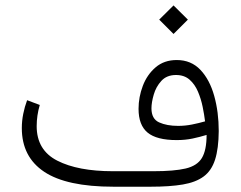

<svg xmlns="http://www.w3.org/2000/svg" viewBox="-20 -706 910 726"><path d="M582 -631.8 636.2 -685.5 690.4 -631.8 636.2 -577.6ZM761.2 -195.8Q735.8 -188 708 -182.1Q680.2 -176.3 648.4 -176.3Q572.3 -176.3 538.1 -204.6Q503.9 -232.9 503.9 -294.4Q503.9 -338.9 520 -381.3Q536.1 -423.8 568.4 -451.4Q600.6 -479 648.4 -479Q702.6 -479 737.8 -441.9Q772.9 -404.8 790 -343.5Q807.1 -282.2 807.1 -210.4Q806.6 -144 793.2 -102.3Q779.8 -60.5 750 -38.6Q720.2 -16.6 671.1 -8.3Q622.1 0 550.3 0H408.7Q231.9 0 147.2 -56.4Q62.5 -112.8 62.5 -221.7Q62.5 -249 67.9 -275.6Q73.2 -302.2 82.5 -327.1L130.4 -309.1Q118.7 -269.5 118.7 -229Q118.7 -138.2 196.8 -98.4Q274.9 -58.6 406.7 -58.6H560.5Q638.2 -58.6 681.9 -68.8Q725.6 -79.1 743.4 -108.6Q761.2 -138.2 761.2 -195.8ZM755.4 -247.1Q752.4 -272 746.3 -302Q740.2 -332 728.5 -359.6Q716.8 -387.2 696.8 -404.8Q676.8 -422.4 645.5 -422.4Q610.4 -422.4 590.1 -400.1Q569.8 -377.9 561.3 -348.1Q552.7 -318.4 552.7 -296.4Q552.7 -256.3 581.8 -243.2Q610.8 -230 653.8 -230Q679.7 -230 705.6 -235.1Q731.4 -240.2 755.4 -247.1Z"/></svg>

Font: Vazir Thin FD-WOL
Style: Thin-FD-WOL
Weight: 100
Designer: Saber Rastikerdar
Foundry: Saber Rastikerdar
Version: Version 30.1.0